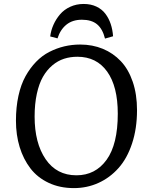

<svg xmlns="http://www.w3.org/2000/svg" viewBox="-20 -941 755 975"><path d="M404.8 -920.9Q441.4 -920.9 469.7 -907.5Q498 -894 515.4 -870.8Q532.7 -847.7 542.2 -819.1Q551.8 -790.5 554.2 -756.8L513.2 -745.1Q501 -794.4 472.9 -817.6Q444.8 -840.8 396 -840.8Q348.1 -840.8 317.1 -815.7Q286.1 -790.5 272 -746.1L234.9 -755.9Q238.8 -786.6 251.5 -815.2Q264.2 -843.8 284.7 -867.9Q305.2 -892.1 336.4 -906.5Q367.7 -920.9 404.8 -920.9ZM61 -328.1Q61 -397 73.7 -454.6Q86.4 -512.2 109.6 -554Q132.8 -595.7 163.3 -627.2Q193.8 -658.7 230.7 -677.5Q267.6 -696.3 306.6 -705.6Q345.7 -714.8 387.2 -714.8Q449.7 -714.8 502.2 -693.1Q554.7 -671.4 593.5 -630.4Q632.3 -589.4 654.1 -525.6Q675.8 -461.9 675.8 -381.8Q675.8 -288.1 650.6 -212.2Q625.5 -136.2 581.5 -87.2Q537.6 -38.1 479.7 -12Q421.9 14.2 355 14.2Q283.7 14.2 227.1 -12.5Q170.4 -39.1 134.5 -85.9Q98.6 -132.8 79.8 -194.3Q61 -255.9 61 -328.1ZM155.8 -349.1Q155.8 -214.4 211.7 -132.6Q267.6 -50.8 368.2 -50.8Q464.4 -50.8 521.2 -129.4Q578.1 -208 578.1 -363.8Q578.1 -502 524.2 -577.4Q470.2 -652.8 373 -652.8Q336.9 -652.8 305.2 -642.6Q273.4 -632.3 245.6 -608.9Q217.8 -585.4 198 -550.8Q178.2 -516.1 167 -464.6Q155.8 -413.1 155.8 -349.1Z"/></svg>

Font: Literata Book
Style: Italic
Weight: 400
Italic angle: -3°
Designer: Latin by Veronika Burian and Jose Scaglione. Greek by Irene Vlachou. Cyrillic by Vera Evstafieva
Foundry: TypeTogether
Version: Version 1.003;PS 001.003;hotconv 1.0.88;makeotf.lib2.5.64775